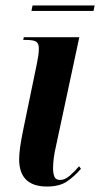

<svg xmlns="http://www.w3.org/2000/svg" viewBox="-20 -672 366 702"><path d="M152 10Q50 10 50 -90Q50 -107 53.5 -133.5Q57 -160 66 -203L115 -440Q118 -455 120 -468.5Q122 -482 122 -495Q122 -512 113 -519Q104 -526 75 -526H65L67 -536H270L186 -144Q179 -114 176.5 -93.5Q174 -73 174 -56Q174 -38 179 -26Q184 -14 200 -14Q217 -14 235 -29.5Q253 -45 269 -64L276 -55Q253 -28 225.5 -9Q198 10 152 10ZM95 -632 99 -652H326L322 -632Z"/></svg>

Font: Noto Serif Display ExtraCondensed
Style: Bold Italic
Weight: 700
Width: 2
Italic angle: -12°
Designer: Monotype Design Team
Foundry: Monotype Imaging Inc.
Version: Version 2.009